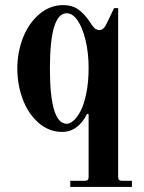

<svg xmlns="http://www.w3.org/2000/svg" viewBox="-20 -506 564 754"><path d="M228 -486Q264 -486 288.5 -468Q313 -450 332 -421Q344 -402 352 -395Q360 -388 371 -388Q388 -388 400 -416L428 -474H444V188Q444 197 447.5 200.5Q451 204 460 204H498V228H256V204H312Q321 204 324.5 200.5Q328 197 328 188V-57L322 -59Q306 -26 281 -7Q256 12 224 12Q172 12 131 -24Q90 -60 69 -117Q48 -174 48 -237Q48 -300 70 -357Q92 -414 134 -450Q176 -486 228 -486ZM242 -20Q255 -20 269.5 -33Q284 -46 297 -71Q310 -96 319 -140Q328 -184 328 -240Q328 -298 316 -348Q304 -398 284.5 -426Q265 -454 242 -454Q176 -454 176 -237Q176 -20 242 -20Z"/></svg>

Font: Old Standard TT
Style: Bold
Weight: 700
Designer: Alexey Kryukov <alexios@thessalonica.org.ru>
Version: Version 2.2